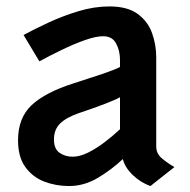

<svg xmlns="http://www.w3.org/2000/svg" viewBox="-20 -582 606 612"><path d="M200 11Q158 11 121 -3.2Q84 -17.5 60.8 -49.5Q37.5 -81.5 37.5 -135Q37.5 -206.5 81.2 -247.2Q125 -288 215 -316.5Q267 -333 305.5 -346Q344 -359 362.5 -368.5V-391Q362.5 -420 350.2 -443.2Q338 -466.5 309 -466.5Q285.5 -466.5 250.2 -454Q215 -441.5 176.8 -423Q138.5 -404.5 105.5 -386.5L55 -470.5Q88.5 -488.5 134 -509.8Q179.5 -531 229.8 -546.2Q280 -561.5 328.5 -561.5Q386.5 -561.5 419 -537.5Q451.5 -513.5 464.8 -476.2Q478 -439 478 -399.5V-115Q478 -92 496.5 -76.8Q515 -61.5 536 -49.5L459.5 11Q428.5 0 403.5 -23.8Q378.5 -47.5 371.5 -75Q335.5 -41 291.8 -15Q248 11 200 11ZM212 -82.5Q234 -82.5 260.5 -95.5Q287 -108.5 313.5 -128.8Q340 -149 362.5 -170V-272Q348.5 -264 314 -250.8Q279.5 -237.5 231.5 -221.5Q191 -207.5 171.5 -188.2Q152 -169 152 -137.5Q152 -107.5 169.8 -95Q187.5 -82.5 212 -82.5Z"/></svg>

Font: Junction SemiBold
Style: Regular
Weight: 600
Designer: Caroline Hadilaksono
Foundry: Caroline Hadilaksono, Tyler Finck, The League of Moveable Type
Version: Version 2.000; ttfautohint (v1.8.3)